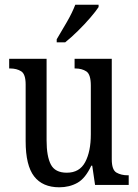

<svg xmlns="http://www.w3.org/2000/svg" viewBox="-20 -786 588 816"><path d="M232 10Q161 10 125 -36.5Q89 -83 89 -186V-427Q89 -471 70 -483Q51 -495 23 -495H19V-536H178V-189Q178 -122 196 -87Q214 -52 264 -52Q318 -52 342 -97Q366 -142 366 -215V-422Q366 -470 347 -482.5Q328 -495 300 -495H297V-536H455V-109Q455 -64 475 -52.5Q495 -41 523 -41H527V0H384L372 -82H368Q343 -28 309 -9Q275 10 232 10ZM221 -619Q242 -654 264.5 -693Q287 -732 300 -766H399V-756Q388 -739 364 -711Q340 -683 311 -654.5Q282 -626 257 -606H221Z"/></svg>

Font: Noto Serif Condensed
Style: Regular
Weight: 400
Width: 3
Designer: Monotype Design Team
Foundry: Monotype Imaging Inc.
Version: Version 2.013; ttfautohint (v1.8.4.7-5d5b)